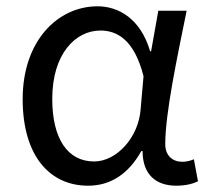

<svg xmlns="http://www.w3.org/2000/svg" viewBox="-20 -577 665 610"><path d="M260 13C331 13 388 -24 429 -97H433C433 -22 476 13 540 13C572 13 595 6 609 -1L596 -71C585 -66 571 -63 559 -63C529 -63 505 -82 505 -119C505 -218 544 -400 573 -543H483L460 -414H457C427 -517 357 -557 290 -557C164 -557 52 -448 52 -262C52 -83 137 13 260 13ZM279 -64C195 -64 146 -136 146 -263C146 -406 220 -480 299 -480C350 -480 406 -453 436 -335L427 -232C421 -140 350 -64 279 -64Z"/></svg>

Font: GenYoGothic2 TW R
Style: Regular
Weight: 400
Version: Version 2.100;PS 2.1;hotconv 16.6.51;makeotf.lib2.5.65220 DE